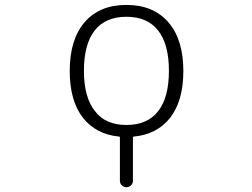

<svg xmlns="http://www.w3.org/2000/svg" viewBox="-20 -576 1040 792"><path d="M372.1 -117.2Q415 -60.5 501.5 -60.5Q587.9 -60.5 632.3 -117.2Q676.8 -173.8 676.8 -283.7Q676.8 -393.6 632.3 -450.2Q587.9 -506.8 501.5 -506.8Q415 -506.8 370.6 -450.2Q326.2 -393.6 326.2 -283.7Q326.2 -173.8 372.1 -117.2ZM736.3 -283.2Q736.3 -160.2 681.6 -89.8Q627 -21.5 532.2 -12.7Q528.3 -12.7 528.3 -7.8V169.9Q528.3 180.7 520.5 188.5Q512.7 196.3 501.5 196.3Q490.2 196.3 482.4 188.5Q474.6 180.7 474.6 169.9V-7.8Q474.6 -12.7 470.7 -12.7Q377 -21.5 322.3 -89.8Q267.6 -160.2 267.6 -283.2Q267.6 -413.1 329.1 -484.4Q390.6 -555.7 501.5 -555.7Q612.3 -555.7 674.3 -484.4Q736.3 -413.1 736.3 -283.2Z"/></svg>

Font: Gen Jyuu Gothic L Monospace Light
Style: Regular
Weight: 300
Designer: [Source Han Sans]
Ryoko NISHIZUKA  (kana & ideographs); Paul D. Hunt (Latin, Greek & Cyrillic); Wenlong ZHANG  (bopomofo
Version: Version 1.002.20150607